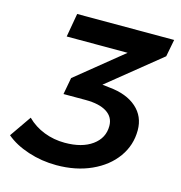

<svg xmlns="http://www.w3.org/2000/svg" viewBox="-105 -794 842 895"><g transform="rotate(15 316.0 -347.0)"><path d="M610 -617 357 -412 392 -408Q476 -400 523.5 -358Q571 -316 571 -249Q571 -177 529.5 -119Q488 -61 414 -27.5Q340 6 246 6Q175 6 109.5 -15.5Q44 -37 2 -73L74 -177Q109 -142 156.5 -123.5Q204 -105 257 -105Q340 -105 389 -140.5Q438 -176 438 -234Q438 -277 402 -300Q366 -323 300 -323H193L208 -404L432 -586H138L158 -700H626Z"/></g></svg>

Font: TypoPRO Montserrat Alternates
Style: Italic
Weight: 500
Italic angle: -11.3°
Designer: Julieta Ulanovsky
Foundry: Julieta Ulanovsky
Version: Version 6.001